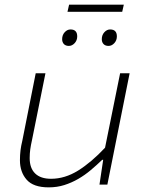

<svg xmlns="http://www.w3.org/2000/svg" viewBox="-20 -796 640 828"><path d="M190 12Q124 12 95 -21Q66 -54 66 -105Q66 -128 68.5 -148Q71 -168 76 -188L134 -480H176L118 -192Q113 -170 110.5 -152Q108 -134 108 -114Q108 -71 131.5 -48Q155 -25 200 -25Q260 -25 317 -60.5Q374 -96 433 -159L498 -480H539L443 0H409L425 -107H421Q397 -84 371.5 -62.5Q346 -41 317.5 -24.5Q289 -8 257.5 2Q226 12 190 12ZM277 -598Q263 -598 255.5 -606Q248 -614 248 -627Q248 -645 259 -657Q270 -669 284 -669Q313 -669 313 -639Q313 -622 302 -610Q291 -598 277 -598ZM448 -598Q434 -598 426.5 -606Q419 -614 419 -627Q419 -645 430 -657Q441 -669 455 -669Q484 -669 484 -639Q484 -622 473 -610Q462 -598 448 -598ZM271 -745 278 -776H514L507 -745Z"/></svg>

Font: Source Code Pro Light
Style: Italic
Weight: 300
Italic angle: -11°
Monospace: yes
Designer: Paul D. Hunt, Teo Tuominen
Foundry: Adobe Systems Incorporated
Version: Version 1.050;PS 1.000;hotconv 16.6.51;makeotf.lib2.5.65220